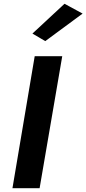

<svg xmlns="http://www.w3.org/2000/svg" viewBox="-20 -998 458 1018"><path d="M418 -926 322 -978 152 -820 220 -780ZM164 -700 46 0H190L310 -700Z"/></svg>

Font: Jost* 600 Semi Italic
Style: Italic
Weight: 600
Italic angle: -10°
Version: Version 3.200; ttfautohint (v0.97) -l 8 -r 50 -G 200 -x 14 -